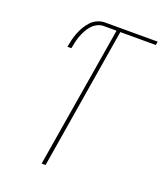

<svg xmlns="http://www.w3.org/2000/svg" viewBox="-136 -825 777 915"><g transform="rotate(20 252.5 -367.5)"><path d="M184 0 303 -717H237Q221 -717 205.5 -709Q190 -701 178.5 -688Q167 -675 159 -660Q151 -645 145 -629Q139 -613 135.5 -597Q132 -581 129 -565H109Q112 -583 116.5 -601.5Q121 -620 128 -638Q135 -656 145 -673Q155 -690 168.5 -704.5Q182 -719 200.5 -727Q219 -735 237 -735H505L502 -717H322L204 0Z"/></g></svg>

Font: Iosevka SS04 Thin Oblique
Style: Regular
Weight: 100
Italic angle: -9°
Monospace: yes
Designer: Belleve Invis
Foundry: Belleve Invis
Version: Version 19.0.0; ttfautohint (v1.8.4)